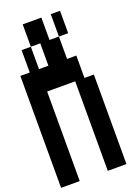

<svg xmlns="http://www.w3.org/2000/svg" viewBox="-190 -1109 880 1209"><g transform="rotate(-20 250.0 -505.0)"><path d="M0 20V-730H63V-880H125V-1030H250V-880H313V-730H375V-580H438V20H313V-580H125V20ZM313 -880V-1030H375V-880ZM125 -730H188V-880H125Z"/></g></svg>

Font: 2P VHS
Style: Regular
Weight: 400
Designer: CodeMan38
Foundry: CodeMan38
Version: Version 3.000